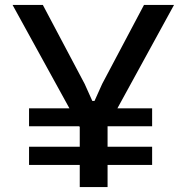

<svg xmlns="http://www.w3.org/2000/svg" viewBox="-20 -760 753 780"><path d="M98 -320H262L31 -740H154L324 -419L355 -350H364L395 -419L565 -740H687L457 -320H598V-247H417V-164H598V-90H417V0H304V-90H98V-164H304V-244L302 -247H98Z"/></svg>

Font: EncodeSans
Style: Medium
Weight: 500
Designer: Pablo Impallari, Andres Torresi
Foundry: Pablo Impallari, Andres Torresi
Version: Version 1.000; ttfautohint (v1.4.1)